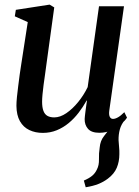

<svg xmlns="http://www.w3.org/2000/svg" viewBox="-20 -564 602 830"><path d="M350.5 245.5 342.5 216.5Q365 207 378.2 196Q391.5 185 399 168.5Q408.5 150.5 407.8 124.8Q407 99 411 73.5Q413.5 44.5 429.5 24.5Q445.5 4.5 456.5 -10.5L521 -47Q504 -27 498 -4.5Q492 18 492.5 42Q493 55.5 494.8 71.5Q496.5 87.5 496 102.5Q496 134.5 484.8 161.2Q473.5 188 446 208.5Q427.5 222.5 404.8 231.5Q382 240.5 350.5 245.5ZM165 10.5Q132.5 10.5 106.8 -1.8Q81 -14 66.2 -40Q51.5 -66 51 -106.5Q51 -122 53.2 -144.5Q55.5 -167 58.8 -192.5Q62 -218 65.2 -242Q68.5 -266 71.5 -284L100 -468.5L44 -493.5L48.5 -521.5L194.5 -544L214.5 -532L180.5 -284.5Q178 -265 174.8 -242.5Q171.5 -220 168.5 -197.8Q165.5 -175.5 163.8 -156.5Q162 -137.5 162 -124.5Q162 -99.5 167.8 -84.5Q173.5 -69.5 185.2 -63Q197 -56.5 214.5 -56.5Q240 -56.5 266.8 -74.8Q293.5 -93 317.8 -122.8Q342 -152.5 359 -187.5L408 -537H516L452.5 -86.5Q450 -68.5 454.5 -59.2Q459 -50 468.5 -50Q478 -50 490 -56.8Q502 -63.5 517.5 -79L529 -55.5Q522 -44 504.8 -28.5Q487.5 -13 463.2 -1.5Q439 10 409.5 10Q375.5 10 360.5 -7Q345.5 -24 346 -49.5Q346 -53 347 -62Q348 -71 349.5 -83Q351 -95 352.8 -107.2Q354.5 -119.5 356 -129L354.5 -129.5Q339.5 -102.5 320.2 -77.2Q301 -52 277.2 -32.2Q253.5 -12.5 225.5 -1Q197.5 10.5 165 10.5Z"/></svg>

Font: Merriweather 72pt Medium
Style: Italic
Weight: 500
Italic angle: -7.8°
Version: Version 2.101